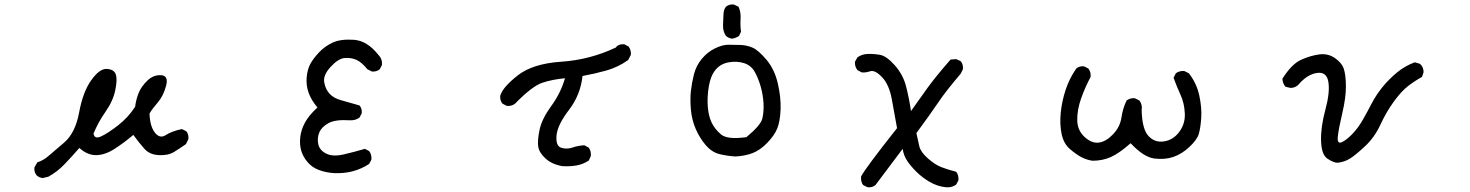

<svg xmlns="http://www.w3.org/2000/svg" viewBox="-20 -704 6540 854"><path d="M170 88Q154 86 143 76Q131 62 133 41L146 18Q172 10 193.5 -8.5Q215 -27 265 -69.5Q315 -112 332 -204Q349 -296 386 -347.5Q423 -399 454.5 -397.5Q486 -396 494.5 -374.5Q503 -353 493 -304Q483 -255 450 -208Q417 -161 396 -110Q400 -84 429 -97Q458 -110 504 -145.5Q550 -181 581 -229Q585 -261 596.5 -290Q608 -319 635.5 -345.5Q663 -372 697 -369.5Q731 -367 718.5 -321.5Q706 -276 681.5 -248Q657 -220 645 -199Q647 -142 669 -114Q691 -86 717 -103Q743 -120 789 -130L809 -120Q820 -106 818 -85L807 -63Q780 -44 754 -28Q728 -12 687 -14Q646 -16 623 -41.5Q600 -67 573 -104Q532 -69 489 -41.5Q446 -14 407 -14Q368 -14 333 -46Q302 -10 268 25.5Q234 61 195 82Z M1466 66Q1431 64 1399.5 52.5Q1368 41 1347.5 16.5Q1327 -8 1319.5 -35Q1312 -62 1315.5 -94Q1319 -126 1336 -158Q1353 -190 1392 -226Q1364 -259 1352.5 -292Q1341 -325 1344 -359.5Q1347 -394 1359.5 -418Q1372 -442 1398 -470Q1424 -498 1459.5 -514.5Q1495 -531 1554 -527Q1613 -523 1663 -460Q1681 -442 1679 -415L1669 -396Q1655 -384 1634 -386L1614 -396Q1589 -427 1566 -437.5Q1543 -448 1514 -446Q1485 -444 1451 -407Q1417 -370 1422 -339Q1427 -308 1445.5 -287.5Q1464 -267 1498 -258Q1532 -249 1579 -235Q1591 -222 1589 -200L1579 -181Q1560 -167 1534 -169Q1472 -173 1441.5 -156.5Q1411 -140 1400.5 -115.5Q1390 -91 1395.5 -63.5Q1401 -36 1430.5 -21Q1460 -6 1508 -17Q1556 -28 1603 -42L1622 -32Q1634 -16 1632 6L1622 25Q1589 47 1550 57.5Q1511 68 1466 66Z M2481 35Q2435 27 2406.5 1Q2378 -25 2374 -52Q2370 -79 2380 -127Q2390 -175 2432 -232.5Q2474 -290 2493 -356Q2438 -351 2392.5 -336Q2347 -321 2271 -243Q2256 -231 2234 -233L2215 -243Q2203 -257 2205 -278Q2215 -315 2282 -368Q2349 -421 2476.5 -429.5Q2604 -438 2720 -493L2722 -497Q2735 -509 2757 -507L2776 -497Q2788 -481 2786 -460L2774 -437Q2729 -405 2677.5 -390.5Q2626 -376 2571 -366Q2562 -282 2511 -215.5Q2460 -149 2455.5 -102Q2451 -55 2476 -47Q2501 -39 2525.5 -47.5Q2550 -56 2579 -58L2599 -47Q2610 -31 2608 -10L2599 10Q2573 27 2544 32Q2515 37 2481 35Z M3252 -8Q3215 -10 3180.5 -18.5Q3146 -27 3119 -58.5Q3092 -90 3074.5 -130.5Q3057 -171 3053 -217Q3049 -263 3053 -299Q3057 -335 3066.5 -373Q3076 -411 3101 -441.5Q3126 -472 3159.5 -488.5Q3193 -505 3219.5 -505Q3246 -505 3274 -504Q3302 -503 3327.5 -492Q3353 -481 3389 -438.5Q3425 -396 3439.5 -333.5Q3454 -271 3452 -218Q3450 -165 3437.5 -133.5Q3425 -102 3392.5 -68.5Q3360 -35 3326 -22.5Q3292 -10 3252 -8ZM3300 -94Q3364 -147 3371 -177.5Q3378 -208 3376 -245Q3374 -282 3363.5 -319Q3353 -356 3337 -384.5Q3321 -413 3290 -423Q3259 -433 3222.5 -427Q3186 -421 3163.5 -394.5Q3141 -368 3133 -321Q3125 -274 3128 -232Q3131 -190 3144.5 -160.5Q3158 -131 3186.5 -106.5Q3215 -82 3300 -94ZM3236 -532Q3221 -534 3209 -544Q3195 -565 3196 -592.5Q3197 -620 3198 -641Q3199 -662 3209 -674Q3223 -686 3244 -684L3265 -674Q3276 -650 3274 -620.5Q3272 -591 3276 -563L3267 -544Q3252 -534 3236 -532Z M3839 129 3819 119Q3808 104 3810 81Q3829 44 3970 -134Q3958 -200 3946.5 -263.5Q3935 -327 3903.5 -360.5Q3872 -394 3850.5 -387Q3829 -380 3813 -382L3794 -392Q3781 -408 3783 -430L3794 -449Q3813 -463 3839.5 -464Q3866 -465 3894.5 -460Q3923 -455 3960 -413.5Q3997 -372 4010.5 -318.5Q4024 -265 4032 -210Q4069 -263 4106.5 -314.5Q4144 -366 4208 -439L4233 -441L4253 -432Q4265 -418 4263 -396L4253 -376Q4188 -300 4153 -248Q4118 -196 4056 -112Q4063 -79 4069 -53.5Q4075 -28 4106.5 0Q4138 28 4166 39Q4194 50 4233 60Q4245 75 4243 98L4233 117Q4214 131 4188 129Q4149 125 4115 105Q4081 85 4055.5 59.5Q4030 34 4014.5 10.5Q3999 -13 3995 -42L3874 119Q3860 131 3839 129Z M4839 11Q4813 7 4790 -5Q4767 -17 4739 -41Q4711 -65 4702 -108Q4693 -151 4698 -202Q4703 -253 4719.5 -303.5Q4736 -354 4767 -399Q4780 -411 4802 -409L4821 -399Q4833 -384 4831 -362Q4806 -315 4788.5 -265.5Q4771 -216 4771.5 -170Q4772 -124 4804.5 -94.5Q4837 -65 4869 -70Q4901 -75 4931.5 -107.5Q4962 -140 4968 -181Q4974 -222 4991 -257Q5007 -269 5028 -267L5048 -257Q5062 -239 5058 -214Q5060 -130 5088 -99.5Q5116 -69 5157 -75Q5198 -81 5225 -117Q5252 -153 5250 -199Q5248 -245 5231 -282Q5214 -319 5200 -358L5210 -378Q5226 -390 5248 -388L5268 -378Q5303 -333 5314.5 -278.5Q5326 -224 5323 -180Q5320 -136 5312.5 -109.5Q5305 -83 5271 -51Q5237 -19 5199 -6Q5161 7 5114 1Q5067 -5 5009 -67Q4958 -22 4921 -5.5Q4884 11 4839 11Z M5928 20Q5910 19 5884 1.5Q5858 -16 5856 -77Q5854 -138 5875 -215.5Q5896 -293 5888.5 -339.5Q5881 -386 5837.5 -379.5Q5794 -373 5755 -327Q5741 -313 5720 -313L5698 -318Q5685 -332 5684 -354Q5726 -420 5768 -438.5Q5810 -457 5848 -462Q5886 -467 5916.5 -446.5Q5947 -426 5956.5 -399.5Q5966 -373 5966.5 -322Q5967 -271 5950.5 -201Q5934 -131 5930.5 -96.5Q5927 -62 5948 -71.5Q5969 -81 5995 -108Q6021 -135 6041.5 -171Q6062 -207 6081.5 -244.5Q6101 -282 6129 -316.5Q6157 -351 6193 -381Q6229 -411 6273 -427L6296 -420Q6312 -406 6312 -383L6305 -362Q6271 -343 6242 -320.5Q6213 -298 6179.5 -252Q6146 -206 6120 -149.5Q6094 -93 6051 -53Q6008 -13 5983.5 2Q5959 17 5928 20Z"/></svg>

Font: Kosefont JP
Style: Regular
Weight: 400
Designer: Nozomi Seto 瀬戸のぞみ
Version: Version 3.00;June 19, 2020